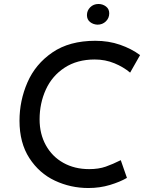

<svg xmlns="http://www.w3.org/2000/svg" viewBox="-20 -932 739 965"><path d="M424 13Q335 13 256 -24Q177 -61 127.5 -137.5Q78 -214 78 -325Q78 -426 118 -518Q158 -610 243.5 -668.5Q329 -727 459 -727Q526 -727 583.5 -707Q641 -687 684 -655L634 -567Q601 -595 555 -614Q509 -633 456 -633Q368 -633 305 -592Q242 -551 210.5 -482Q179 -413 179 -332Q179 -259 210.5 -202Q242 -145 298.5 -113.5Q355 -82 428 -82Q476 -82 511.5 -94.5Q547 -107 587 -127L618 -38Q584 -18 533 -2.5Q482 13 424 13ZM475 -912Q496 -912 512.5 -899.5Q529 -887 529 -865Q529 -841 512 -824.5Q495 -808 470 -808Q448 -809 432.5 -821.5Q417 -834 417 -856Q417 -879 433.5 -895.5Q450 -912 475 -912Z"/></svg>

Font: Josefin Sans
Style: Italic
Weight: 400
Italic angle: -7°
Designer: Santiago Orozco
Foundry: Typemade
Version: Version 2.000